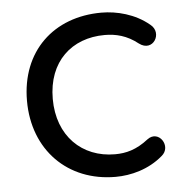

<svg xmlns="http://www.w3.org/2000/svg" viewBox="-43 -537 564 587"><g transform="rotate(-5 239.5 -243.0)"><path d="M289 9C336 9 391 -5 434 -42C468 -69 432 -124 396 -97C359 -68 327 -60 293 -60C192 -60 118 -131 118 -245C118 -360 192 -426 293 -426C327 -426 361 -418 395 -391C436 -360 471 -417 435 -445C392 -481 336 -495 289 -495C142 -495 39 -398 39 -246C39 -95 142 9 289 9Z"/></g></svg>

Font: SN Pro Book
Style: Regular
Weight: 350
Designer: Tobias Whetton
Foundry: Supernotes
Version: Version 1.003;Glyphs 3.3 (3324)